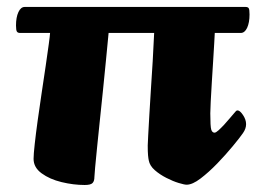

<svg xmlns="http://www.w3.org/2000/svg" viewBox="-20 -519 752 553"><path d="M224 13.8Q191.6 13.8 157.3 5.5Q123 -2.8 99.9 -19.8Q76.7 -36.7 76.7 -61.6Q76.7 -74.5 80 -104Q83.2 -133.5 88.5 -171.8Q93.7 -210.2 100 -251.4Q106.2 -292.6 111.6 -329.2Q116.9 -365.8 120.4 -391.3Q123.9 -416.9 124.2 -424.1H37.7Q31.4 -424.1 28.8 -427.8Q26.1 -431.6 26.1 -445.6Q26.1 -469.2 33 -484.1Q39.9 -499 51.2 -499H687.1Q694.2 -499 696.4 -495.2Q698.7 -491.5 698.7 -477.4Q698.7 -453.8 691.8 -438.9Q684.9 -424.1 673.4 -424.1H598.6Q598.4 -416.9 597 -394.2Q595.6 -371.6 593.8 -341.5Q591.9 -311.5 590 -280.7Q588.2 -250 586.9 -226.1Q585.7 -202.2 585.7 -192.5Q585.7 -154.7 588.4 -145.8Q591.2 -136.9 597.9 -136.9Q601.9 -136.9 609.3 -143.6Q616.7 -150.3 625.4 -159.6Q634.1 -168.9 641.6 -178.1Q649.2 -187.2 653.4 -191.9Q657.7 -197 659.6 -199Q661.4 -201 664.2 -201Q671 -201 679.9 -187.7Q688.8 -174.4 688.8 -161.4Q688.8 -148.4 679.7 -135.5Q670.8 -122.6 650.6 -98.2Q630.5 -73.8 605.9 -48.3Q581.2 -22.8 557.7 -4.9Q534.2 13 517.5 13Q511.2 13 494.6 8Q478.1 3 459.1 -6.7Q440.2 -16.3 425.7 -29Q411.3 -41.7 408.5 -57Q407.3 -62 406.4 -71.8Q405.5 -81.5 405.5 -100Q405.5 -107.2 406.9 -130.3Q408.3 -153.4 410.1 -187.2Q412 -221 414.6 -260.8Q417.3 -300.6 419.8 -342.7Q422.3 -384.7 424 -424.1H292.8Q289.5 -389.6 285.4 -347.3Q281.3 -304.9 276.7 -259.9Q272 -215 267.6 -172.3Q263.1 -129.6 259.6 -94.3Q256.1 -59.1 254 -36.7Q251.9 -14.3 251.9 -9.1Q251.9 2.7 246.5 8.2Q241.1 13.8 224 13.8Z"/></svg>

Font: Briem Hand Thin
Style: Regular
Weight: 100
Designer: Gunnlaugur SE Briem, Eben Sorkin
Foundry: Sorkin Type Co.
Version: Version 1.003